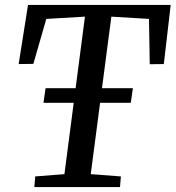

<svg xmlns="http://www.w3.org/2000/svg" viewBox="-20 -763 716 783"><path d="M120.1 0 123.6 -43.5 242.7 -52.8 326.4 -695.1 168.8 -685.9 116 -502.5 56.1 -501.8 94.3 -743H676.1L648.1 -501.8L590.7 -501.1L587.6 -685.9L434.1 -695.1L350.1 -52.8L473 -43.5L469.4 0ZM522 -403.4 513.3 -343.9H157.2L165.9 -403.4Z"/></svg>

Font: Merriweather 7pt Light
Style: Italic
Weight: 300
Italic angle: -7.8°
Designer: Eben Sorkin
Foundry: Eben Sorkin
Version: Version 2.200;gftools[0.9.31]